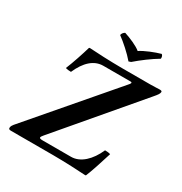

<svg xmlns="http://www.w3.org/2000/svg" viewBox="-192 -977 1072 1128"><g transform="rotate(30 344.5 -413.0)"><path d="M420 -44H228C198 -44 202 -53 218 -72L659 -591C684 -620 687 -626 689 -637C690 -643 687 -647 674 -647C662 -647 638 -645 611 -645H418C344 -645 232 -650 196 -653C194 -653 191 -651 191 -650C178 -605 153 -529 133 -481C142 -477 158 -476 170 -476C205 -556 254 -602 317 -602H501C518 -602 507 -589 498 -579L34 -38C27 -30 23 -22 22 -15C20 -5 24 0 37 0H324C398 0 510 5 546 8C548 8 551 6 551 5C564 -25 593 -112 611 -172C602 -176 586 -177 574 -177C539 -97 483 -44 420 -44ZM312 -808C348 -782 401 -735 432 -698L447 -703C487 -738 543 -780 589 -807C590 -817 587 -830 579 -834C540 -823 481 -800 448 -778C424 -799 369 -822 332 -834C322 -830 313 -818 312 -808Z"/></g></svg>

Font: Libertinus Serif
Style: Bold Italic
Weight: 700
Italic angle: -12°
Designer: Philipp H. Poll, Khaled Hosny
Foundry: Caleb Maclennan
Version: Version 7.050;RELEASE